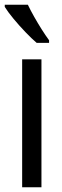

<svg xmlns="http://www.w3.org/2000/svg" viewBox="-28 -786 259 806"><path d="M146 0H65V-537H146ZM89 -766Q100 -743 115.5 -715.5Q131 -688 147.5 -662Q164 -636 178 -617V-606H126Q106 -623 79.5 -650.5Q53 -678 29 -707Q5 -736 -8 -757V-766Z"/></svg>

Font: Noto Sans Kannada ExtraCondensed
Style: Regular
Weight: 400
Width: 2
Designer: Jelle Bosma - Monotype Design Team
Foundry: Monotype Imaging Inc.
Version: Version 2.005; ttfautohint (v1.8.4.7-5d5b)